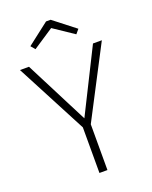

<svg xmlns="http://www.w3.org/2000/svg" viewBox="-162 -974 837 1060"><g transform="rotate(-20 256.5 -443.5)"><path d="M281 -269V0H234V-268L16 -684H69L259 -312L445 -684H497ZM115 -788 243 -887H270L397 -788L376 -763L257 -843L136 -763Z"/></g></svg>

Font: FiraGO ExtraLight
Style: Regular
Weight: 200
Designer: bBox Type
Foundry: bBox Type GmbH
Version: Version 1.001